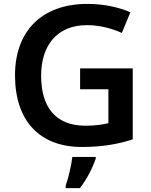

<svg xmlns="http://www.w3.org/2000/svg" viewBox="-20 -744 773 985"><path d="M391 -393V-286H536V-112C507 -105 467 -99 419 -99C261 -99 191 -199 191 -356C191 -510 272 -615 426 -615C492 -615 554 -598 605 -575L649 -681C589 -707 513 -724 429 -724C191 -724 57 -581 57 -358C57 -123 184 10 400 10C502 10 585 -4 661 -29V-393ZM471 71V61H351C347 102 330 172 317 208V221H390C427 174 456 114 471 71Z"/></svg>

Font: Noto Sans Georgian SemiBold
Style: Regular
Weight: 600
Designer: Monotype Design Team, Akaki Razmadze
Foundry: Google LLC
Version: Version 2.005